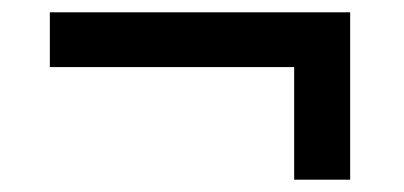

<svg xmlns="http://www.w3.org/2000/svg" viewBox="-20 -370 656 312"><path d="M458 -78V-261H61V-350H549V-78Z"/></svg>

Font: IBM Plex Sans Hebrew Medium
Style: Regular
Weight: 500
Designer: Mike Abbink, Paul van der Laan, Pieter van Rosmalen, Yanek Iontef
Foundry: Bold Monday
Version: Version 1.2